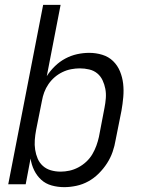

<svg xmlns="http://www.w3.org/2000/svg" viewBox="-20 -760 590 792"><path d="M245 12Q218 12 193 5Q168 -2 150 -18.5Q132 -35 121 -57.5Q110 -80 106 -106L86 0H14L158 -740H230L173 -446Q187 -468 206.5 -487Q226 -506 249.5 -518.5Q273 -531 298 -536.5Q323 -542 348 -542Q376 -542 402 -534Q428 -526 446.5 -508Q465 -490 475 -465.5Q485 -441 488 -414.5Q491 -388 488.5 -359.5Q486 -331 481 -303L457 -183Q453 -158 444.5 -133.5Q436 -109 421.5 -86.5Q407 -64 387.5 -44.5Q368 -25 344.5 -12Q321 1 295 6.5Q269 12 245 12ZM230 -52Q248 -52 266.5 -56Q285 -60 303 -69.5Q321 -79 336 -93Q351 -107 361 -124Q371 -141 377.5 -159Q384 -177 388 -195L411 -315Q415 -335 416.5 -355Q418 -375 414.5 -393.5Q411 -412 403 -429Q395 -446 381 -457.5Q367 -469 348 -473.5Q329 -478 309 -478Q292 -478 273.5 -474.5Q255 -471 237.5 -462.5Q220 -454 205.5 -441.5Q191 -429 180 -413Q169 -397 162.5 -379.5Q156 -362 153 -344L129 -224Q125 -203 123.5 -182.5Q122 -162 125 -142.5Q128 -123 135.5 -105.5Q143 -88 157 -75.5Q171 -63 190 -57.5Q209 -52 230 -52Z"/></svg>

Font: Lode Term
Style: Italic
Weight: 400
Italic angle: -11°
Monospace: yes
Designer: Belleve Invis
Foundry: Belleve Invis
Version: Version 29.2.0